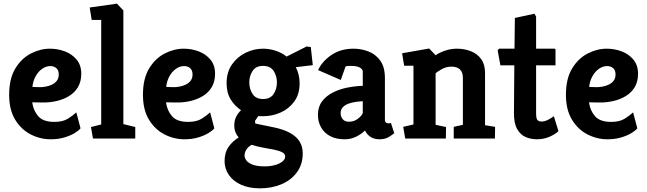

<svg xmlns="http://www.w3.org/2000/svg" viewBox="-20 -757 3536 1049"><path d="M257 4Q200 4 148 -22.5Q96 -49 63 -103Q30 -157 30 -239Q30 -327 63.5 -382.5Q97 -438 148.5 -464.5Q200 -491 253 -491Q295 -491 334 -476.5Q373 -462 398.5 -431.5Q424 -401 424 -354Q424 -312 406.5 -282Q389 -252 358.5 -233Q328 -214 289 -205Q250 -196 207 -197L156 -198Q162 -153 189 -122Q216 -91 277 -91Q323 -91 351 -108.5Q379 -126 397 -143L420 -56Q411 -44 388 -30Q365 -16 331.5 -6Q298 4 257 4ZM157 -282 190 -281Q209 -280 228.5 -283.5Q248 -287 264.5 -295Q281 -303 291 -316.5Q301 -330 301 -350Q301 -373 288 -384.5Q275 -396 255 -396Q231 -396 209.5 -380.5Q188 -365 174 -339Q160 -313 157 -282Z M488 0 477 -63 533 -77V-648H481L470 -716L619 -737L654 -700V-79L719 -63V0Z M988 4Q931 4 879 -22.5Q827 -49 794 -103Q761 -157 761 -239Q761 -327 794.5 -382.5Q828 -438 879.5 -464.5Q931 -491 984 -491Q1026 -491 1065 -476.5Q1104 -462 1129.5 -431.5Q1155 -401 1155 -354Q1155 -312 1137.5 -282Q1120 -252 1089.5 -233Q1059 -214 1020 -205Q981 -196 938 -197L887 -198Q893 -153 920 -122Q947 -91 1008 -91Q1054 -91 1082 -108.5Q1110 -126 1128 -143L1151 -56Q1142 -44 1119 -30Q1096 -16 1062.5 -6Q1029 4 988 4ZM888 -282 921 -281Q940 -280 959.5 -283.5Q979 -287 995.5 -295Q1012 -303 1022 -316.5Q1032 -330 1032 -350Q1032 -373 1019 -384.5Q1006 -396 986 -396Q962 -396 940.5 -380.5Q919 -365 905 -339Q891 -313 888 -282Z M1400 272Q1341 272 1297.5 252.5Q1254 233 1230.5 199Q1207 165 1207 123Q1207 76 1229.5 44.5Q1252 13 1284 -6Q1273 -18 1266.5 -34.5Q1260 -51 1260 -73Q1260 -99 1270.5 -119.5Q1281 -140 1297 -155Q1263 -177 1240.5 -213.5Q1218 -250 1218 -302Q1218 -363 1247.5 -405Q1277 -447 1322.5 -469Q1368 -491 1417 -491Q1452 -491 1485.5 -480Q1519 -469 1546 -448L1655 -503L1678 -500L1689 -401L1596 -390Q1606 -371 1611.5 -349Q1617 -327 1617 -302Q1617 -242 1587.5 -202Q1558 -162 1512.5 -142Q1467 -122 1417 -122Q1410 -122 1403.5 -122Q1397 -122 1391 -123L1373 -96L1375 -82L1477 -61Q1530 -50 1565 -30.5Q1600 -11 1617 16.5Q1634 44 1634 81Q1634 141 1602.5 184Q1571 227 1518 249.5Q1465 272 1400 272ZM1427 152Q1455 152 1480 145.5Q1505 139 1521.5 126.5Q1538 114 1538 98Q1538 83 1521 74.5Q1504 66 1476.5 60.5Q1449 55 1417 49.5Q1385 44 1355 34Q1333 47 1324.5 62.5Q1316 78 1316 93Q1316 106 1326 119.5Q1336 133 1360 142.5Q1384 152 1427 152ZM1417 -216Q1457 -216 1475 -243.5Q1493 -271 1493 -307Q1493 -342 1475 -369.5Q1457 -397 1417 -397Q1378 -397 1360 -369.5Q1342 -342 1342 -307Q1342 -271 1360 -243.5Q1378 -216 1417 -216Z M1862 4Q1816 4 1783.5 -13.5Q1751 -31 1734 -61.5Q1717 -92 1717 -129Q1717 -173 1739.5 -203Q1762 -233 1798.5 -251.5Q1835 -270 1878 -278.5Q1921 -287 1962 -288V-367Q1962 -378 1946.5 -387.5Q1931 -397 1897 -397Q1889 -397 1881 -396.5Q1873 -396 1868 -394L1842 -320L1718 -374Q1739 -421 1790 -456Q1841 -491 1911 -491Q1954 -491 1993 -476Q2032 -461 2057.5 -426Q2083 -391 2083 -330V-105Q2083 -92 2088.5 -87.5Q2094 -83 2101 -83Q2106 -83 2110.5 -84Q2115 -85 2116 -85L2134 -29Q2127 -23 2106 -9.5Q2085 4 2054 4Q2024 4 2004.5 -9Q1985 -22 1974 -44Q1954 -24 1925.5 -10Q1897 4 1862 4ZM1886 -92Q1914 -92 1934.5 -107.5Q1955 -123 1962 -139V-204Q1943 -203 1922 -200Q1901 -197 1882.5 -190Q1864 -183 1852.5 -170.5Q1841 -158 1841 -138Q1841 -121 1852 -106.5Q1863 -92 1886 -92Z M2194 0 2183 -64 2239 -77V-398H2188L2177 -466L2325 -492L2360 -455Q2379 -469 2411 -480Q2443 -491 2476 -491Q2518 -491 2553 -477Q2588 -463 2609 -434Q2630 -405 2630 -359V-73L2685 -64L2684 0H2459V-64L2509 -75V-331Q2509 -363 2492.5 -378Q2476 -393 2447 -393Q2418 -393 2392.5 -378.5Q2367 -364 2360 -356V-75L2417 -63L2416 0Z M2914 4Q2881 4 2852.5 -8Q2824 -20 2806 -51Q2788 -82 2788 -138L2790 -400H2714L2699 -481L2706 -491H2791L2793 -659L2900 -682L2909 -666V-491H3010Q3015 -491 3015 -485V-400H2909V-139Q2909 -108 2917 -100.5Q2925 -93 2940 -93Q2957 -93 2977 -104Q2997 -115 3006 -122L3031 -41Q3018 -26 2985 -11Q2952 4 2914 4Z M3299 4Q3242 4 3190 -22.5Q3138 -49 3105 -103Q3072 -157 3072 -239Q3072 -327 3105.5 -382.5Q3139 -438 3190.5 -464.5Q3242 -491 3295 -491Q3337 -491 3376 -476.5Q3415 -462 3440.5 -431.5Q3466 -401 3466 -354Q3466 -312 3448.5 -282Q3431 -252 3400.5 -233Q3370 -214 3331 -205Q3292 -196 3249 -197L3198 -198Q3204 -153 3231 -122Q3258 -91 3319 -91Q3365 -91 3393 -108.5Q3421 -126 3439 -143L3462 -56Q3453 -44 3430 -30Q3407 -16 3373.5 -6Q3340 4 3299 4ZM3199 -282 3232 -281Q3251 -280 3270.5 -283.5Q3290 -287 3306.5 -295Q3323 -303 3333 -316.5Q3343 -330 3343 -350Q3343 -373 3330 -384.5Q3317 -396 3297 -396Q3273 -396 3251.5 -380.5Q3230 -365 3216 -339Q3202 -313 3199 -282Z"/></svg>

Font: Kreon Light
Style: Regular
Weight: 300
Designer: Julia Petretta
Foundry: Julia Petretta and Eli Heuer
Version: Version 2.002